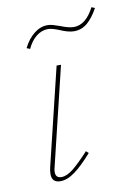

<svg xmlns="http://www.w3.org/2000/svg" viewBox="-72 -638 466 687"><g transform="rotate(-10 160.5 -294.0)"><path d="M61 -28Q61 -39 64 -52L150 -407H166L80 -51Q77 -41 77 -33Q77 -11 98 -11Q118 -11 141.5 -30Q165 -49 200 -87L209 -79Q173 -38 145 -17.5Q117 3 92 3Q61 3 61 -28ZM55 -487Q71 -519 94 -537Q117 -555 142 -555Q155 -555 169 -550Q183 -545 187 -544Q217 -532 235 -532Q279 -532 309 -591L321 -586Q303 -553 282 -535Q261 -517 233 -517Q213 -517 183 -530Q157 -541 142 -541Q119 -541 99.5 -525.5Q80 -510 67 -482Z"/></g></svg>

Font: Ysabeau Thin
Style: Italic
Weight: 200
Italic angle: -12°
Designer: Christian Thalmann (Catharsis Fonts)
Version: Version 0.003